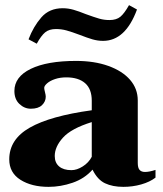

<svg xmlns="http://www.w3.org/2000/svg" viewBox="-20 -717 634 747"><path d="M91 -564Q110 -614 141 -649.5Q172 -685 224 -685Q245 -685 266 -679Q287 -673 314 -662Q347 -650 366 -644.5Q385 -639 406 -639Q433 -639 448.5 -652Q464 -665 482 -697L513 -680Q468 -558 381 -558Q360 -558 339.5 -564Q319 -570 291 -581Q259 -593 239 -598.5Q219 -604 198 -604Q171 -604 155.5 -591Q140 -578 123 -547ZM16 -97Q16 -175 96 -220.5Q176 -266 337 -288V-325Q337 -371 311 -393.5Q285 -416 238 -416Q214 -416 194.5 -409.5Q175 -403 163.5 -393Q152 -383 152 -375Q152 -370 155 -358.5Q158 -347 158 -341Q158 -322 143.5 -308Q129 -294 100 -294Q75 -294 55.5 -312.5Q36 -331 36 -363Q36 -418 99.5 -449Q163 -480 276 -480Q347 -480 401.5 -460.5Q456 -441 486 -406.5Q516 -372 516 -326V-83Q516 -64 523 -56Q530 -48 544 -48Q561 -48 585 -56V-26Q563 -9 529.5 0.5Q496 10 460 10Q418 10 388.5 -4Q359 -18 340 -57Q309 -22 262.5 -6Q216 10 169 10Q103 10 59.5 -17.5Q16 -45 16 -97ZM337 -107V-242Q257 -217 225 -181.5Q193 -146 193 -110Q193 -84 210 -69.5Q227 -55 258 -55Q279 -55 302 -69.5Q325 -84 337 -107Z"/></svg>

Font: Taviraj
Style: Bold
Weight: 700
Designer: Katatrad Team
Foundry: CadsonDemak
Version: Version 1.001